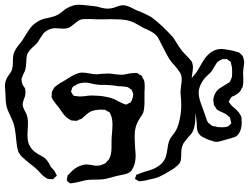

<svg xmlns="http://www.w3.org/2000/svg" viewBox="-150 -851 1042 804"><g transform="rotate(90 371.0 -449.0)"><path d="M699 -163Q700 -164 701.5 -165Q703 -166 705 -166L710 -160Q719 -151 720 -149L719 -144V-136Q719 -131 718 -128Q717 -126 715.5 -123.5Q714 -121 713 -119Q707 -109 694.5 -98Q682 -87 676 -80Q671 -75 654 -53Q637 -32 626.5 -21Q616 -10 602 -4Q587 1 564 3Q555 4 531.5 6.5Q508 9 490 14Q479 17 451 30Q447 32 441.5 34.5Q436 37 429 40Q410 47 389 48Q368 49 364 49Q358 49 344.5 50.5Q331 52 321 51Q307 49 300 45Q294 43 282.5 34.5Q271 26 264 23Q249 18 228 18Q208 18 199 16Q187 13 177.5 7.5Q168 2 158.5 -5.5Q149 -13 143 -18Q138 -22 116 -35Q105 -42 93 -50Q81 -58 73 -67Q57 -86 50 -105Q46 -116 44 -130Q37 -157 35 -161Q31 -172 21.5 -184Q12 -196 7 -202Q-7 -225 -10 -244Q-11 -249 -11 -258Q-11 -268 -9 -288L-4 -332Q-2 -339 1.5 -352.5Q5 -366 5 -375V-381Q5 -388 3 -398Q2 -404 -3.5 -418Q-9 -432 -9 -442Q-9 -457 0 -475.5Q9 -494 12 -500L21 -522Q24 -529 28.5 -538.5Q33 -548 39 -559Q54 -581 78.5 -607Q103 -633 126 -653Q137 -661 151 -669Q157 -673 165 -678Q173 -683 182 -690L199 -706Q213 -720 221 -726Q226 -731 229 -732Q240 -736 252 -736Q261 -736 293 -731Q306 -729 330 -729Q349 -730 383 -738Q425 -746 463 -746Q494 -746 518 -736Q530 -730 545 -715Q561 -702 568 -697Q585 -687 609 -687Q614 -687 627.5 -686.5Q641 -686 650 -682Q652 -681 657 -676Q669 -666 682 -644Q702 -612 709 -595Q715 -583 721 -553Q726 -536 727 -521Q728 -519 728 -513Q728 -507 721 -498Q719 -493 718 -493L713 -495Q711 -495 707 -496.5Q703 -498 701 -499Q700 -500 698.5 -504.5Q697 -509 697 -510Q692 -521 687 -538Q678 -576 659 -599Q644 -617 623 -623Q617 -625 608 -626.5Q599 -628 594 -629Q573 -631 558 -637Q549 -640 539 -648Q529 -656 523 -660Q508 -670 484 -677Q446 -687 408 -687L382 -686Q364 -684 355 -684Q347 -684 329 -686Q315 -689 301 -689Q284 -689 272.5 -681.5Q261 -674 243 -659Q231 -647 219 -639Q203 -629 182.5 -618.5Q162 -608 154 -604Q127 -591 119 -584Q110 -576 104 -566Q98 -556 93 -545Q88 -534 86 -529Q81 -520 71 -503Q61 -486 57 -472Q50 -450 50 -412Q49 -395 49.5 -382.5Q50 -370 50 -362V-337Q48 -301 49 -283Q49 -274 50 -270Q53 -257 69 -239Q82 -224 86 -214Q89 -207 89 -193Q89 -185 88 -176.5Q87 -168 87 -160Q87 -146 93 -132.5Q99 -119 109 -110Q111 -108 128 -97Q134 -94 146 -86Q155 -79 162 -70Q181 -49 194 -43Q208 -38 230 -38Q234 -38 243.5 -37Q253 -36 260 -34Q268 -32 275 -28Q282 -24 290 -22Q292 -21 295 -19.5Q298 -18 300 -18Q310 -18 322 -22Q325 -23 331 -27.5Q337 -32 340 -33Q355 -36 364 -34Q370 -34 383.5 -28.5Q397 -23 405 -23Q416 -23 428.5 -29.5Q441 -36 447 -39Q458 -43 468 -44Q473 -45 485 -45Q500 -45 508 -44L534 -43Q564 -43 579 -52Q597 -61 610 -81Q615 -88 621 -99.5Q627 -111 632 -117Q640 -125 649 -131Q654 -134 658.5 -136Q663 -138 668 -141Q673 -145 677.5 -149.5Q682 -154 686 -157ZM683 -479Q692 -471 695.5 -461Q699 -451 701 -439.5Q703 -428 705 -421Q709 -403 712 -394Q713 -390 716 -378.5Q719 -367 720 -357Q721 -348 721 -329Q721 -299 724 -285Q725 -280 729 -265Q735 -241 736 -230L737 -223Q737 -220 729 -212Q727 -208 725 -208Q724 -207 721 -208Q718 -209 717 -209Q714 -210 710.5 -210Q707 -210 704 -211Q704 -211 698 -217Q667 -244 661 -272Q660 -274 659 -277Q658 -280 658 -284Q657 -291 658.5 -299.5Q660 -308 660 -311Q663 -323 663 -335Q663 -339 661 -349Q660 -352 658.5 -355.5Q657 -359 656 -362Q655 -364 654 -366Q653 -368 652 -370L644 -377Q637 -384 636 -384Q618 -395 586 -395H562Q551 -395 527 -397Q503 -399 492 -399Q466 -399 450 -392Q449 -391 445.5 -390Q442 -389 441 -388Q438 -386 435 -378Q430 -370 429 -368Q428 -365 428.5 -361Q429 -357 428 -354Q428 -322 438 -304Q442 -297 452 -286Q462 -275 466 -270Q468 -267 470 -259Q474 -254 475 -248V-246L474 -237Q474 -229 473 -226Q472 -224 470.5 -221.5Q469 -219 468 -217Q462 -207 453 -199Q444 -191 432.5 -183.5Q421 -176 414 -170Q410 -167 401.5 -160Q393 -153 386 -149L376 -144H373L362 -145H357Q354 -145 351 -146.5Q348 -148 346 -149L336 -155Q333 -157 331.5 -159.5Q330 -162 329 -163Q320 -173 304 -202Q300 -208 291.5 -222Q283 -236 278 -248.5Q273 -261 273 -274Q273 -284 277 -306Q278 -310 279 -317.5Q280 -325 280 -331Q280 -340 278 -356L277 -380Q277 -396 280 -411Q282 -429 282 -438Q282 -446 278 -464Q277 -468 276 -474Q275 -480 275 -488Q275 -491 274.5 -494.5Q274 -498 275 -502Q277 -507 281 -511Q284 -519 286 -521L296 -526Q302 -530 305 -531Q313 -534 329 -534Q346 -534 353 -533H402Q406 -533 418 -532Q430 -531 440 -528Q448 -525 460 -516L477 -506Q495 -496 519 -493Q528 -492 546 -492Q561 -492 591 -494Q611 -496 621 -496Q646 -496 666 -488Q681 -480 683 -479ZM366 -486Q363 -486 358.5 -484.5Q354 -483 352 -482L346 -480Q344 -479 343.5 -477.5Q343 -476 342 -475Q340 -472 338 -469Q336 -466 334 -463L332 -452Q330 -434 330 -424Q329 -418 327 -403Q325 -388 325 -376Q324 -368 324.5 -359.5Q325 -351 324 -343Q324 -334 320 -316Q315 -299 315 -286Q315 -258 327 -242Q328 -241 330 -237Q332 -233 334 -232Q336 -230 348 -227Q352 -225 353 -225Q354 -225 357 -228Q359 -229 364 -232Q369 -235 370 -238Q371 -240 371 -244.5Q371 -249 372 -251L373 -262Q373 -273 372 -281Q371 -289 370 -295Q369 -301 369 -314Q369 -329 370 -340Q371 -351 372 -359Q376 -383 380 -395Q385 -410 392 -421Q396 -428 402 -442Q403 -445 405 -449.5Q407 -454 407 -456Q406 -459 405 -461Q404 -463 403 -464Q402 -466 400.5 -469.5Q399 -473 398 -475Q396 -477 383 -482Q380 -483 374.5 -484.5Q369 -486 366 -486ZM525 -758Q513 -752 490 -752Q455 -750 439 -744Q431 -741 421 -733Q411 -725 403 -720Q389 -712 371.5 -709Q354 -706 338 -708Q323 -711 317 -714Q313 -716 310.5 -718.5Q308 -721 306 -722Q298 -728 286.5 -738.5Q275 -749 265 -755L246 -766L227 -777Q174 -809 174 -855Q174 -862 179 -892Q182 -907 186 -919Q187 -921 187.5 -924Q188 -927 189 -929Q197 -939 203 -944Q209 -947 224 -950Q231 -951 239.5 -949.5Q248 -948 251 -948Q267 -946 275 -946L307 -947Q321 -947 333 -944Q336 -943 338 -941Q340 -939 343 -938Q349 -936 352 -933Q362 -924 370 -909Q371 -907 372.5 -902.5Q374 -898 376 -897Q377 -895 380.5 -893.5Q384 -892 385 -891Q386 -890 390 -888Q394 -886 395 -886Q396 -886 398 -888Q400 -890 401 -890Q412 -897 419 -907Q441 -934 461 -939Q465 -940 469 -939.5Q473 -939 477 -940Q497 -941 514.5 -935Q532 -929 541 -915Q543 -912 545 -904Q547 -900 554 -873Q563 -846 563 -833Q563 -824 559 -817Q554 -796 539 -770Q530 -761 525 -758ZM449 -877Q445 -871 440.5 -861.5Q436 -852 434 -847L428 -837Q424 -833 416 -829Q412 -825 409 -824Q407 -823 401 -823Q391 -821 386 -821Q376 -822 365.5 -826.5Q355 -831 347 -838Q339 -846 330 -862Q320 -879 317 -883Q314 -889 312 -890Q308 -893 301 -895.5Q294 -898 292 -899Q289 -900 285.5 -899.5Q282 -899 278 -900H266Q249 -900 241 -897Q239 -896 234.5 -895.5Q230 -895 228 -894L223 -887Q222 -885 219.5 -882.5Q217 -880 216 -877L217 -871Q217 -870 216.5 -865Q216 -860 218 -856Q219 -854 220.5 -851.5Q222 -849 223 -847Q223 -847 229 -838Q238 -832 238 -832L266 -815Q273 -810 282 -800Q291 -790 298 -784Q317 -769 337 -763Q346 -760 357 -760Q377 -760 402.5 -769.5Q428 -779 437 -782Q442 -784 453 -787.5Q464 -791 472 -794L482 -799Q484 -800 489 -808L496 -816Q498 -822 498 -827Q502 -839 502 -856Q502 -866 501 -871L499 -881Q498 -884 495.5 -886Q493 -888 492 -890Q486 -896 486 -896Q485 -897 483 -896Q481 -895 480 -895L461 -891Q459 -888 455.5 -884.5Q452 -881 449 -877Z"/></g></svg>

Font: Rubik-Burned
Style: Regular
Weight: 400
Designer: NaN (generative design), Hubert & Fischer (Rubik source font outlines)
Foundry: NaN, Hubert & Fischer
Version: Version 1.000